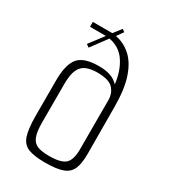

<svg xmlns="http://www.w3.org/2000/svg" viewBox="-166 -737 718 818"><g transform="rotate(30 192.5 -328.5)"><path d="M190 1Q136 1 107 -10.5Q78 -22 67 -55.5Q56 -89 56 -155V-326Q56 -403 83 -436.5Q110 -470 184 -470Q219 -470 242.5 -461.5Q266 -453 281 -436Q274 -498 245.5 -541Q217 -584 164 -594L106 -516L92 -526L145 -596Q140 -596 134 -596H67V-620H150Q156 -620 163 -620L192 -658L205 -649L182 -617Q223 -610 256.5 -580.5Q290 -551 309 -495Q328 -439 328 -352L329 -123Q329 -74 317.5 -47.5Q306 -21 276 -10Q246 1 190 1ZM190 -32Q249 -32 270 -51.5Q291 -71 291 -122V-364Q291 -398 270 -420.5Q249 -443 192 -443Q161 -443 139 -434Q117 -425 105.5 -401Q94 -377 94 -329V-140Q94 -95 103.5 -71.5Q113 -48 134 -40Q155 -32 190 -32Z"/></g></svg>

Font: Smooch Sans Light
Style: Regular
Weight: 300
Designer: Robert E. Leuschke
Foundry: Robert E. Leuschke
Version: Version 1.010; ttfautohint (v1.8.3)